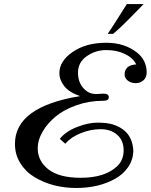

<svg xmlns="http://www.w3.org/2000/svg" viewBox="-20 -915 744 947"><path d="M490.7 -453.1Q516.6 -453.1 516.6 -435.5Q516.6 -418 489.7 -418Q419.4 -418 357.2 -396Q294.9 -374 253.9 -339.8Q212.9 -305.7 189.5 -264.6Q166 -223.6 166 -184.1Q166 -120.6 219.2 -79.3Q272.5 -38.1 377.9 -38.1Q498.5 -38.1 558.6 -95.7Q589.8 -126 589.8 -174.1Q589.8 -222.2 558.1 -250Q526.4 -277.8 476.8 -277.8Q427.2 -277.8 378.7 -258.3Q330.1 -238.8 301.8 -206.1L274.9 -230Q303.2 -266.1 358.9 -288.1Q414.6 -310.1 460.4 -310.1Q506.3 -310.1 534.4 -301.8Q562.5 -293.5 585.4 -277.3Q634.8 -242.2 637.7 -168.9Q635.7 -125 611.3 -89.8Q586.9 -54.7 546.9 -32.7Q465.8 12.2 356 12.2Q238.3 12.2 148.4 -42.5Q105.5 -68.8 79.6 -111.1Q53.7 -153.3 53.7 -205.1Q53.7 -388.7 375 -440.9Q320.8 -459.5 296.9 -490.2Q272.9 -521 272.9 -554.2Q272.9 -613.8 338.6 -658.9Q404.3 -704.1 503.9 -704.1Q595.2 -704.1 656.2 -655.3Q701.7 -619.1 703.6 -560.1Q703.6 -532.7 687.5 -518.8Q671.4 -504.9 648.9 -504.9Q626.5 -504.9 610.6 -517.3Q594.7 -529.8 594.7 -546.4Q594.7 -563 600.6 -572.5Q606.4 -582 613.5 -586.7Q620.6 -591.3 629.9 -593.8Q643.6 -597.2 651.9 -597.2Q636.2 -629.4 596.4 -648.7Q556.6 -668 503.9 -668Q451.2 -668 408 -637.9Q364.7 -607.9 364.7 -556.2Q364.7 -500.5 403.3 -468.8Q424.3 -451.2 453.6 -451.2ZM537.6 -748H511.2Q530.8 -775.9 588.4 -867.7L605.5 -895H688.5Q681.6 -888.2 649.9 -855.5Q569.3 -772.5 537.6 -748Z"/></svg>

Font: Niconne
Style: Regular
Weight: 400
Designer: Vernon Adams
Foundry: Vernon Adams
Version: Version 1.002